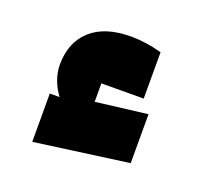

<svg xmlns="http://www.w3.org/2000/svg" viewBox="-80 -440 591 569"><g transform="rotate(20 215.5 -156.0)"><path d="M105 -111.8Q88.9 -133.8 80.8 -157Q72.8 -180.2 72.8 -202.6Q72.8 -272.9 116.9 -313Q161.1 -353 243.2 -353Q291 -353 340.8 -338.9V-192.9L207.5 -192.4V-134.3L370.1 -154.3V0L74.2 40.5V-111.8Z"/></g></svg>

Font: SG Kara Bold
Style: Regular
Weight: 400
Designer: Damoon Khanjanzadeh
Version: Version 1.000